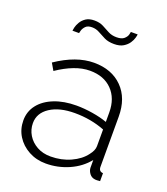

<svg xmlns="http://www.w3.org/2000/svg" viewBox="-136 -825 809 930"><g transform="rotate(20 268.5 -360.0)"><path d="M35 -150Q35 -196 62.5 -231Q90 -266 139.5 -285.5Q189 -305 253 -305Q293 -305 336.5 -298Q380 -291 413 -279V-328Q413 -400 371 -443Q329 -486 257 -486Q218 -486 176 -470Q134 -454 90 -424L69 -460Q171 -529 262 -529Q354 -529 408.5 -474Q463 -419 463 -324V-66Q463 -42 485 -41V0Q466 2 460 1Q441 -1 430.5 -15Q420 -29 419 -44V-85Q383 -40 326.5 -15Q270 10 208 10Q159 10 119.5 -11.5Q80 -33 57.5 -69Q35 -105 35 -150ZM393 -107Q413 -132 413 -154V-240Q341 -268 258 -268Q179 -268 131 -236.5Q83 -205 83 -153Q83 -120 100 -92Q117 -64 147.5 -47Q178 -30 218 -30Q274 -30 321 -51.5Q368 -73 393 -107ZM321 -647Q291 -647 270.5 -657Q250 -667 232.5 -677Q215 -687 194 -687Q172 -687 161.5 -676Q151 -665 147.5 -653Q144 -641 144 -639H110Q110 -643 113 -656Q116 -669 125 -684.5Q134 -700 150.5 -711Q167 -722 194 -722Q221 -722 240 -712Q259 -702 277.5 -692Q296 -682 321 -682Q347 -682 359.5 -693Q372 -704 375 -716Q378 -728 378 -730H413Q413 -726 409.5 -712.5Q406 -699 396 -684Q386 -669 368 -658Q350 -647 321 -647Z"/></g></svg>

Font: Raleway Light
Style: Regular
Weight: 300
Designer: Matt McInerney, Pablo Impallari, Rodrigo Fuenzalida
Foundry: Matt McInerney, Pablo Impallari, Rodrigo Fuenzalida
Version: Version 4.026